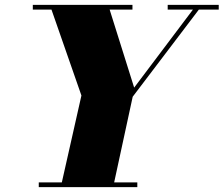

<svg xmlns="http://www.w3.org/2000/svg" viewBox="-20 -770 920 790"><path d="M230 0 315 -377 185 -750H425L532 -409.5L787 -748H811.5L526 -372L445.5 0ZM139.5 0V-19.5H545V0ZM115 -730.5V-750H525V-730.5ZM670 -730.5V-750H880V-730.5Z"/></svg>

Font: Bodoni Moda 11pt Black
Style: Italic
Weight: 900
Italic angle: -13°
Designer: Owen Earl
Foundry: indestructible type
Version: Version 2.004